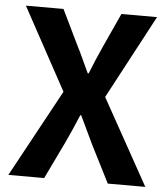

<svg xmlns="http://www.w3.org/2000/svg" viewBox="-53 -789 733 836"><g transform="rotate(5 313.5 -370.5)"><path d="M14.5 0 222.1 -381.5 26.4 -740.8H190.7L265 -587.5Q278.4 -561.7 291 -533.6Q303.6 -505.4 320.3 -470.7H324.3Q338.2 -505.4 350.1 -533.6Q361.9 -561.7 373.8 -587.5L443.9 -740.8H599.7L404.8 -374.8L613.1 0H449.1L366 -164.1Q352.6 -192.5 338.3 -222.4Q324 -252.4 307.9 -286.2H303.9Q289.8 -252.4 276.7 -222.4Q263.5 -192.5 250.1 -164.1L171.1 0Z"/></g></svg>

Font: Noto Sans KR Thin
Style: Regular
Weight: 100
Designer: Ryoko NISHIZUKA 西塚涼子 (kana, bopomofo & ideographs); Paul D. Hunt (Latin, Greek & Cyrillic); Sandoll Communications 산돌커뮤니
Foundry: Adobe
Version: Version 2.004-H2;hotconv 1.0.118;makeotfexe 2.5.65603